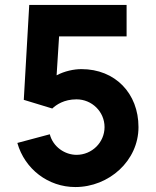

<svg xmlns="http://www.w3.org/2000/svg" viewBox="-20 -740 629 775"><path d="M284 15C420 15 539 -91 539 -227C539 -363 445 -461 309 -461C278 -461 240.5 -453 208.5 -436L218.5 -593H491V-720H98L76 -337L191 -302C207 -317 238 -339 289 -339C351 -339 402 -289 402 -227C402 -165 351 -115 289 -115C242 -115 194 -147 181 -198L50 -163C80 -57 175 15 284 15Z"/></svg>

Font: Manrope ExtraBold
Style: Regular
Weight: 800
Designer: Mikhail Sharanda
Foundry: Mikhail Sharanda
Version: Version 4.505